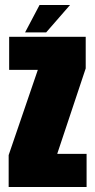

<svg xmlns="http://www.w3.org/2000/svg" viewBox="-20 -745 378 765"><path d="M14.5 0H325V-132H208.5V-133.5L321.5 -472.5V-598.5H16.5V-466.5H130.5V-466L14.5 -127ZM80 -616H164L259 -725H137.5Z"/></svg>

Font: Anybody ExtraCondensed Black
Style: Regular
Weight: 900
Width: 2
Version: Version 1.113;gftools[0.9.25]